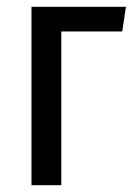

<svg xmlns="http://www.w3.org/2000/svg" viewBox="-20 -547 394 567"><path d="M161 0H73V-527H352L341 -454H161Z"/></svg>

Font: Fira Sans Extra Condensed
Style: Regular
Weight: 400
Width: 1
Designer: Carrois Corporate & Edenspiekermann AG
Foundry: Carrois Corporate GbR & Edenspiekermann AG
Version: Version 4.203